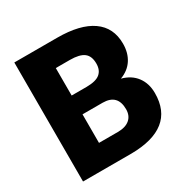

<svg xmlns="http://www.w3.org/2000/svg" viewBox="-162 -852 969 993"><g transform="rotate(-30 322.5 -355.5)"><path d="M53.7 0V-710.9H309.1Q446.3 -710.9 517.8 -660.6Q589.4 -610.4 589.4 -514.6Q589.4 -459.5 564 -420.4Q538.6 -381.3 489.3 -362.8Q544.9 -348.1 574.7 -308.1Q604.5 -268.1 604.5 -210.4Q604.5 -106 538.3 -53.5Q472.2 -1 342.3 0ZM225.1 -302.2V-131.8H337.4Q383.8 -131.8 408.7 -153.1Q433.6 -174.3 433.6 -212.9Q433.6 -301.8 345.2 -302.2ZM225.1 -414.6H314.5Q370.6 -415 394.5 -435.1Q418.5 -455.1 418.5 -494.1Q418.5 -539.1 392.6 -558.8Q366.7 -578.6 309.1 -578.6H225.1Z"/></g></svg>

Font: Vazir Black
Style: Black
Weight: 900
Designer: Saber Rastikerdar
Foundry: Saber Rastikerdar
Version: Version 30.0.0